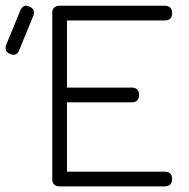

<svg xmlns="http://www.w3.org/2000/svg" viewBox="-93 -665 674 685"><path d="M-57 -472.5Q-79 -481.5 -71 -505L-20.5 -627.5Q-11 -652 12 -641.5Q34 -632.5 26 -609L-24.5 -486Q-33.5 -462.5 -57 -472.5ZM120 0Q93.5 0 93.5 -26.5V-618Q93.5 -644.5 120 -644.5H494.5Q521 -644.5 521 -618Q521 -592 494.5 -592H146V-352.5H376.5Q403 -352.5 403 -326.5Q403 -300 376.5 -300H146V-52.5H494.5Q521 -52.5 521 -26.5Q521 0 494.5 0Z"/></svg>

Font: Jura Light
Style: Regular
Weight: 400
Version: Version 5.106